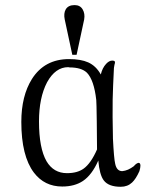

<svg xmlns="http://www.w3.org/2000/svg" viewBox="-20 -715 584 743"><path d="M244.1 -455.1 249 -454.1Q294.9 -454.1 316.4 -433.6Q343.8 -405.3 352.5 -328.1Q353.5 -318.4 354.5 -245.1Q355.5 -171.9 355.5 -136.7Q332 -83 303.7 -62.5Q279.3 -44.9 239.3 -44.9Q187.5 -44.9 160.2 -90.8Q130.9 -141.6 130.9 -245.1Q130.9 -336.9 162.1 -396.5Q194.3 -455.1 244.1 -455.1ZM360.4 -93.8Q365.2 -38.1 381.8 -16.6Q400.4 7.8 447.3 7.8Q473.6 7.8 491.2 -8.8Q505.9 -22.5 519.5 -52.7Q527.3 -79.1 519.5 -84Q511.7 -87.9 497.1 -71.3Q486.3 -63.5 475.6 -58.6Q463.9 -53.7 453.1 -52.7Q431.6 -52.7 425.8 -81.1Q420.9 -100.6 417 -179.7V-184.6Q415 -268.6 416 -330.1Q417 -376 420.9 -452.1L422.9 -463.9Q425.8 -472.7 424.8 -475.6Q423.8 -480.5 414.1 -480.5Q402.3 -480.5 390.6 -467.8Q376 -452.1 370.1 -426.8Q351.6 -460 321.3 -473.6Q293 -486.3 247.1 -486.3Q152.3 -486.3 103.5 -409.2Q62.5 -343.8 62.5 -243.2Q62.5 -111.3 111.3 -46.9Q152.3 6.8 220.7 6.8Q268.6 6.8 300.8 -14.6Q335.9 -38.1 360.4 -93.8ZM276.4 -502.9 305.7 -639.6Q309.6 -662.1 299.8 -678.7Q290 -695.3 268.6 -695.3Q244.1 -695.3 234.4 -678.7Q225.6 -663.1 230.5 -639.6L259.8 -502.9Z"/></svg>

Font: Batang
Style: Regular
Weight: 400
Version: Version 2.21